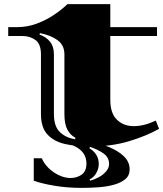

<svg xmlns="http://www.w3.org/2000/svg" viewBox="-20 -690 793 933"><path d="M417 22Q351 22 297 10Q243 -2 211 -36Q179 -70 179 -136V-426Q179 -476 152.5 -495.5Q126 -515 89 -515H20V-558H60Q113 -558 158 -575Q203 -592 236.5 -614Q270 -636 289 -653Q308 -670 308 -670H516V-558H743V-515H516V-205Q516 -139 548.5 -108Q581 -77 630 -77Q680 -77 737 -104L753 -64Q691 -29 606 -3.5Q521 22 417 22ZM172 -522Q204 -511 223 -487.5Q242 -464 242 -426V-136Q242 -76 270.5 -48.5Q299 -21 345 -13L346 -21Q322 -33 307.5 -60Q293 -87 293 -136V-426Q293 -470 260 -494.5Q227 -519 174 -529ZM377 223Q306 223 244 212.5Q182 202 144 188V79H183Q194 105 216.5 127Q239 149 267.5 162Q296 175 322 175Q354 175 377 158.5Q400 142 400 105Q400 19 269 0V-16Q333 -16 393.5 -6.5Q454 3 503 22Q552 41 581 68.5Q610 96 610 133Q610 163 589 180.5Q568 198 534 207.5Q500 217 459 220Q418 223 377 223ZM418 188Q438 183 459.5 171.5Q481 160 495.5 143Q510 126 510 107Q510 75 483.5 56Q457 37 418 24L414 30Q460 58 460 107Q460 129 448 150.5Q436 172 415 182Z"/></svg>

Font: Diplomata
Style: Regular
Weight: 400
Designer: Eduardo Rodriguez Tunni
Foundry: Eduardo Rodriguez Tunni
Version: Version 1.002; ttfautohint (v1.8.4.7-5d5b);gftools[0.9.23]